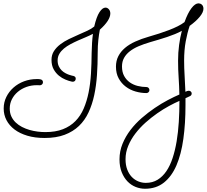

<svg xmlns="http://www.w3.org/2000/svg" viewBox="-20 -803 1254 1165"><path d="M620.1 -756.8Q631.8 -756.8 640.6 -746.6Q649.4 -736.3 649.4 -721.2Q649.4 -700.7 633.1 -675.5Q616.7 -650.4 585.9 -623Q580.6 -595.7 576.7 -560.8Q572.8 -525.9 572.8 -481.4Q572.8 -413.1 568.4 -348.1Q564 -283.2 551.8 -226.1Q539.6 -168.9 517.3 -121.1Q495.1 -73.2 459.2 -38.8Q423.3 -4.4 372.1 14.9Q320.8 34.2 250.5 34.2Q191.9 34.2 146 20.5Q100.1 6.8 68.1 -17.3Q36.1 -41.5 19.3 -74Q2.4 -106.4 2.4 -144.5Q2.4 -182.6 18.6 -215.1Q34.7 -247.6 62 -271.7Q89.4 -295.9 125.7 -309.6Q162.1 -323.2 203.1 -323.2Q209.5 -323.2 216.1 -323Q222.7 -322.8 228 -321Q233.4 -319.3 237.1 -315.2Q240.7 -311 240.7 -303.7Q240.7 -295.9 235.1 -290.8Q229.5 -285.6 222.2 -285.6Q217.3 -285.6 212.6 -285.9Q208 -286.1 203.1 -286.1Q169.9 -286.1 140.1 -275.4Q110.4 -264.6 87.9 -245.6Q65.4 -226.6 52.2 -200.7Q39.1 -174.8 39.1 -144.5Q39.1 -117.7 48.8 -96.7Q58.6 -75.7 75.2 -59.8Q91.8 -43.9 113.5 -32.7Q135.3 -21.5 159.2 -14.6Q183.1 -7.8 207.8 -4.6Q232.4 -1.5 254.9 -1.5Q316.9 -1.5 361.8 -19Q406.7 -36.6 437.7 -68.4Q468.8 -100.1 487.8 -144.3Q506.8 -188.5 517.6 -241.9Q528.3 -295.4 532 -356.2Q535.6 -417 536.1 -481.9Q536.6 -513.2 538.6 -543.2Q540.5 -573.2 543.9 -597.7Q524.4 -587.4 501 -577.6Q477.5 -567.9 453.9 -557.4Q430.2 -546.9 407.7 -534.9Q385.3 -522.9 367.9 -508.5Q350.6 -494.1 340.1 -476.3Q329.6 -458.5 329.6 -436.5Q329.6 -416.5 336.4 -401.6Q343.3 -386.7 353.5 -376.5Q363.8 -366.2 376 -359.6Q388.2 -353 398.7 -349.4Q409.2 -345.7 416.7 -344Q424.3 -342.3 425.3 -342.3Q433.6 -339.8 436.5 -335.7Q439.5 -331.5 439.5 -325.7Q439.5 -317.4 434.6 -312.3Q429.7 -307.1 422.4 -307.1Q421.4 -307.1 418.2 -307.4Q415 -307.6 414.1 -308.1Q397.9 -311.5 377 -320.1Q356 -328.6 337.2 -344Q318.4 -359.4 305.4 -382.8Q292.5 -406.2 292.5 -439.9Q292.5 -469.7 307.1 -492.7Q321.8 -515.6 345.5 -533.7Q369.1 -551.8 398.2 -565.9Q427.2 -580.1 456.1 -592.5Q484.9 -605 510.3 -616.7Q535.6 -628.4 551.8 -642.1Q565.4 -701.2 583.5 -729Q601.6 -756.8 620.1 -756.8ZM1130.9 -646Q1116.7 -605 1106.9 -552Q1097.2 -499 1097.2 -435.5Q1097.2 -390.6 1100.1 -344.7Q1103 -298.8 1105 -246.1Q1116.7 -252.4 1125.5 -252.4Q1132.3 -252.4 1137.7 -247.8Q1143.1 -243.2 1143.1 -235.8Q1143.1 -225.1 1133.3 -220Q1123.5 -214.8 1105.5 -207V-164.6Q1105.5 -53.2 1092.5 39.8Q1079.6 132.8 1050.8 200Q1022 267.1 974.9 304.7Q927.7 342.3 859.9 342.3Q831.1 342.3 803.2 331.3Q775.4 320.3 753.7 297.9Q731.9 275.4 718.5 241.9Q705.1 208.5 705.1 163.6Q705.1 114.3 723.4 69.6Q741.7 24.9 771.7 -14.4Q801.8 -53.7 840.3 -87.2Q878.9 -120.6 919.2 -147.9Q959.5 -175.3 998.5 -195.8Q1037.6 -216.3 1068.4 -229.5Q1067.4 -279.8 1064 -330.3Q1060.5 -380.9 1060.5 -434.1Q1060.5 -483.9 1066.7 -530Q1072.8 -576.2 1083.5 -616.2Q1064.5 -605.5 1041.7 -596.2Q1019 -586.9 994.1 -578.6Q969.2 -570.3 943.1 -562.5Q917 -554.7 891.6 -547.4Q853 -536.1 821.5 -522.7Q790 -509.3 767.6 -491.7Q745.1 -474.1 732.7 -451.7Q720.2 -429.2 720.2 -399.9Q720.2 -365.7 733.4 -341.8Q746.6 -317.9 767.8 -303Q789.1 -288.1 815.7 -281.5Q842.3 -274.9 868.7 -274.9Q876.5 -274.9 881.6 -269.5Q886.7 -264.2 886.7 -256.3Q886.7 -248.5 881.1 -243.4Q875.5 -238.3 868.7 -238.3Q835.4 -238.3 802.5 -247.8Q769.5 -257.3 743.2 -277.1Q716.8 -296.9 700.2 -327.1Q683.6 -357.4 683.6 -398.4Q683.6 -434.1 698 -462.2Q712.4 -490.2 738.3 -512.2Q764.2 -534.2 800.8 -550.8Q837.4 -567.4 881.8 -580.1Q914.1 -589.4 945.8 -599.6Q977.5 -609.9 1006.1 -620.8Q1034.7 -631.8 1058.6 -643.8Q1082.5 -655.8 1099.6 -668.9Q1119.1 -723.6 1141.6 -753.2Q1164.1 -782.7 1184.6 -782.7Q1189 -782.7 1194.1 -781Q1199.2 -779.3 1203.9 -775.6Q1208.5 -772 1211.4 -765.6Q1214.4 -759.3 1214.4 -750Q1214.4 -728.5 1191.9 -701.2Q1169.4 -673.8 1130.9 -646ZM1068.8 -190.9Q1040.5 -178.7 1005.4 -159.7Q970.2 -140.6 933.8 -115.2Q897.5 -89.8 863 -59.1Q828.6 -28.3 801.5 7.1Q774.4 42.5 758.1 81.8Q741.7 121.1 741.7 163.1Q741.7 198.7 752 225.6Q762.2 252.4 779.5 270.5Q796.9 288.6 819.1 297.6Q841.3 306.6 864.7 306.6Q905.3 306.6 936 287.8Q966.8 269 989.5 235.6Q1012.2 202.1 1027.3 156Q1042.5 109.9 1051.8 54.4Q1061 -1 1064.9 -63.2Q1068.8 -125.5 1068.8 -190.9Z"/></svg>

Font: Sacramento
Style: Regular
Weight: 400
Designer: Astigmatic (AOETI)
Foundry: Astigmatic (AOETI)
Version: Version 1.000